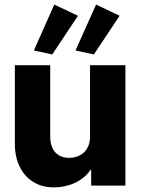

<svg xmlns="http://www.w3.org/2000/svg" viewBox="-20 -810 617 838"><path d="M44.9 -181.6V-525.4H199.2V-215.8Q199.2 -169.4 221.2 -145.3Q243.2 -121.1 282.2 -121.1Q308.1 -121.1 328.9 -132.1Q349.6 -143.1 361.6 -164.6Q373.5 -186 373 -216.8V-525.4H527.3V0H377.9V-68.4H375Q349.6 -31.7 307.1 -12Q264.6 7.8 214.8 7.8Q163.1 7.8 124.8 -16.1Q86.4 -40 65.7 -83Q44.9 -126 44.9 -181.6ZM127.9 -589.8 216.8 -790 320.3 -741.2 208 -572.3ZM309.6 -589.8 399.4 -790 502 -741.2 389.6 -572.3Z"/></svg>

Font: Reddit Sans Chocolate ExtraBold
Style: Regular
Weight: 800
Designer: Stephen Hutchings
Foundry: Reddit
Version: Version 1.011